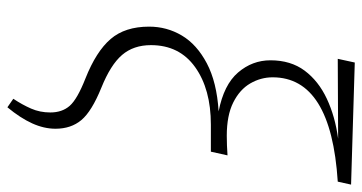

<svg xmlns="http://www.w3.org/2000/svg" viewBox="-250 -535 979 519"><g transform="rotate(90 239.5 -275.5)"><path d="M270 194 247 178Q263 154 273.5 130Q284 106 284 78Q284 46 266 25.5Q248 5 192 -17Q119 -46 85.5 -85Q52 -124 52 -189Q52 -237 76 -277.5Q100 -318 151 -345Q202 -372 281 -377Q209 -391 176 -429.5Q143 -468 143 -517Q143 -572 171 -609.5Q199 -647 247 -669.5Q295 -692 355 -700L139 -699L149 -745L479 -735L471 -699Q189 -681 189 -523Q189 -491 205.5 -462.5Q222 -434 257 -416.5Q292 -399 347 -399Q359 -399 373 -399.5Q387 -400 400 -401L390 -356H317Q221 -356 161.5 -313.5Q102 -271 102 -194Q102 -147 128.5 -116Q155 -85 217 -60Q281 -34 304.5 -6Q328 22 328 64Q328 95 313.5 127Q299 159 270 194Z"/></g></svg>

Font: Source Serif 4 SmText Light
Style: Italic
Weight: 300
Italic angle: -12°
Designer: Frank Grießhammer
Foundry: Adobe
Version: Version 4.005;hotconv 1.1.0;makeotfexe 2.6.0